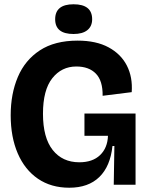

<svg xmlns="http://www.w3.org/2000/svg" viewBox="-20 -864 688 898"><path d="M304 14Q219 14 157.5 -28Q96 -70 63 -146.5Q30 -223 30 -325Q30 -425 63.5 -504Q97 -583 166.5 -628.5Q236 -674 343 -674Q430 -674 488 -642.5Q546 -611 573.5 -557Q601 -503 596 -433L460 -416Q461 -486 428.5 -519.5Q396 -553 337 -553Q268 -553 224.5 -498Q181 -443 181 -332Q181 -220 226.5 -162.5Q272 -105 351 -105Q413 -105 448 -138.5Q483 -172 485 -229H375V-333H614V-214V0H512L515 -181H506Q496 -86 444.5 -36Q393 14 304 14ZM324 -705Q238 -705 238 -774Q238 -844 324 -844Q411 -844 411 -774Q411 -741 388.5 -723Q366 -705 324 -705Z"/></svg>

Font: Bricolage Grotesque 96pt Bricolage Grotesque 48pt Regular
Style: Bold
Weight: 700
Designer: Mathieu Triay
Foundry: Atelier Triay
Version: Version 1.001; ttfautohint (v1.8.4.7-5d5b);gftools[0.9.33.de